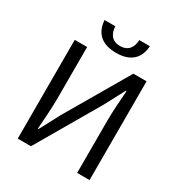

<svg xmlns="http://www.w3.org/2000/svg" viewBox="-213 -1087 1159 1234"><g transform="rotate(30 366.5 -469.5)"><path d="M100 0H198L469 -465L548 -614H553C548 -540 541 -462 541 -385V0H633V-733H535L264 -269L185 -120H180C185 -194 192 -276 192 -352V-733H100ZM371 -793C495 -793 534 -864 539 -939H460C458 -887 434 -844 371 -844C308 -844 285 -887 282 -939H202C207 -864 247 -793 371 -793Z"/></g></svg>

Font: Noto Sans Mono CJK SC Regular
Style: Regular
Weight: 400
Designer: Ryoko NISHIZUKA (kana & ideographs); Paul D. Hunt (Latin, Greek & Cyrillic); Wenlong ZHANG (bopomofo); Sandoll Communica
Foundry: Adobe Systems Incorporated
Version: Version 1.005;PS 1.005;hotconv 1.0.96;makeotf.lib2.5.65012